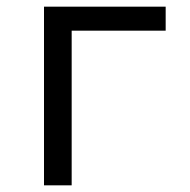

<svg xmlns="http://www.w3.org/2000/svg" viewBox="-20 -556 570 576"><path d="M112 0H195V-464H477V-536H112Z"/></svg>

Font: Noto Sans Mono Condensed
Style: Regular
Weight: 400
Width: 3
Designer: Monotype Design Team
Foundry: Monotype Imaging Inc.
Version: Version 2.014